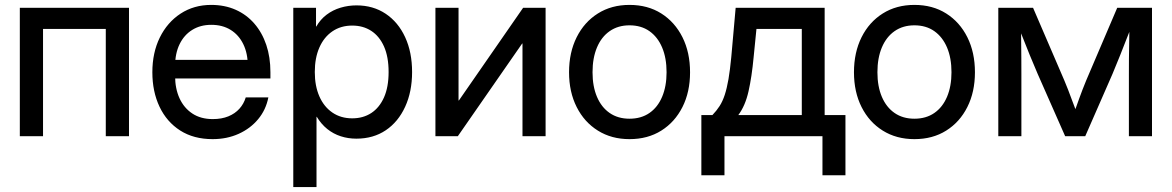

<svg xmlns="http://www.w3.org/2000/svg" viewBox="-20 -547 4706 771"><path d="M498 -515.6V0H404.8V-430.7H152.8V0H59.6V-515.6Z M834 11.7Q757.8 11.7 703.6 -22.9Q649.4 -57.6 620.6 -118.4Q591.8 -179.2 591.8 -256.8Q591.8 -335.4 621.8 -396.5Q651.9 -457.5 705.3 -492.4Q758.8 -527.3 828.1 -527.3Q882.3 -527.3 926.3 -507.8Q970.2 -488.3 1001.5 -452.1Q1032.7 -416 1049.3 -366.7Q1065.9 -317.4 1065.9 -257.3V-231.9H636.7V-306.6H1015.6L975.1 -282.2Q975.1 -332.5 957 -369.6Q939 -406.7 906.2 -427Q873.5 -447.3 828.6 -447.3Q784.7 -447.3 752 -427Q719.2 -406.7 701.2 -369.6Q683.1 -332.5 683.1 -282.2V-242.2Q683.1 -191.4 700.9 -152.3Q718.8 -113.3 752.4 -91.1Q786.1 -68.8 834.5 -68.8Q870.1 -68.8 897 -79.8Q923.8 -90.8 941.4 -110.4Q959 -129.9 966.8 -155.8H1057.6Q1047.9 -106 1016.6 -68.4Q985.4 -30.8 938.2 -9.5Q891.1 11.7 834 11.7Z M1157.7 204.1V-515.6H1249V-440.4H1250Q1266.6 -469.2 1291.5 -488Q1316.4 -506.8 1347.4 -516.1Q1378.4 -525.4 1411.6 -525.4Q1478.5 -525.4 1528.8 -491.7Q1579.1 -458 1606.9 -397.7Q1634.8 -337.4 1634.8 -257.8Q1634.8 -178.7 1606.9 -118.2Q1579.1 -57.6 1529.1 -23.9Q1479 9.8 1411.1 9.8Q1377.9 9.8 1348.4 0.2Q1318.8 -9.3 1294.4 -28.8Q1270 -48.3 1252 -78.1H1251V204.1ZM1394.5 -71.8Q1438 -71.8 1470.7 -93Q1503.4 -114.3 1522 -155.8Q1540.5 -197.3 1540.5 -257.8Q1540.5 -318.8 1522 -360.4Q1503.4 -401.9 1470.7 -423.1Q1438 -444.3 1394.5 -444.3Q1348.6 -444.3 1314.7 -421.1Q1280.8 -397.9 1262.5 -356.2Q1244.1 -314.5 1244.1 -257.8Q1244.1 -201.7 1262.5 -159.9Q1280.8 -118.2 1314.7 -95Q1348.6 -71.8 1394.5 -71.8Z M2170.9 0H2078.1V-372.1H2076.7L1818.4 0H1728.5V-515.6H1821.3V-143.6H1822.8L2080.6 -515.6H2170.9Z M2507.8 11.7Q2435.5 11.7 2380.9 -22.5Q2326.2 -56.6 2295.7 -117.2Q2265.1 -177.7 2265.1 -256.8Q2265.1 -336.4 2295.7 -397.5Q2326.2 -458.5 2380.9 -492.9Q2435.5 -527.3 2507.8 -527.3Q2581.1 -527.3 2635.5 -492.9Q2689.9 -458.5 2720.5 -397.5Q2751 -336.4 2751 -256.8Q2751 -177.7 2720.5 -117.2Q2689.9 -56.6 2635.5 -22.5Q2581.1 11.7 2507.8 11.7ZM2507.8 -70.3Q2554.7 -70.3 2587.9 -93.3Q2621.1 -116.2 2638.9 -158.4Q2656.7 -200.7 2656.7 -256.8Q2656.7 -314 2638.9 -356.2Q2621.1 -398.4 2587.9 -421.9Q2554.7 -445.3 2507.8 -445.3Q2461.9 -445.3 2428.5 -422.1Q2395 -398.9 2377.2 -356.4Q2359.4 -314 2359.4 -256.8Q2359.4 -200.2 2377.2 -158.2Q2395 -116.2 2428.2 -93.3Q2461.4 -70.3 2507.8 -70.3Z M2796.4 156.7V-85H2840.8Q2857.4 -102.1 2869.6 -121.1Q2881.8 -140.1 2890.4 -166.3Q2898.9 -192.4 2905.3 -229.2Q2911.6 -266.1 2916.5 -317.4L2934.1 -515.6H3291.5V-85H3375V156.7H3282.7V0H2889.2V156.7ZM2944.8 -85H3199.7V-430.7H3017.6L3006.3 -317.4Q2999 -238.8 2985.8 -180.4Q2972.7 -122.1 2944.8 -85Z M3651.9 11.7Q3579.6 11.7 3524.9 -22.5Q3470.2 -56.6 3439.7 -117.2Q3409.2 -177.7 3409.2 -256.8Q3409.2 -336.4 3439.7 -397.5Q3470.2 -458.5 3524.9 -492.9Q3579.6 -527.3 3651.9 -527.3Q3725.1 -527.3 3779.5 -492.9Q3834 -458.5 3864.5 -397.5Q3895 -336.4 3895 -256.8Q3895 -177.7 3864.5 -117.2Q3834 -56.6 3779.5 -22.5Q3725.1 11.7 3651.9 11.7ZM3651.9 -70.3Q3698.7 -70.3 3731.9 -93.3Q3765.1 -116.2 3783 -158.4Q3800.8 -200.7 3800.8 -256.8Q3800.8 -314 3783 -356.2Q3765.1 -398.4 3731.9 -421.9Q3698.7 -445.3 3651.9 -445.3Q3606 -445.3 3572.5 -422.1Q3539.1 -398.9 3521.2 -356.4Q3503.4 -314 3503.4 -256.8Q3503.4 -200.2 3521.2 -158.2Q3539.1 -116.2 3572.3 -93.3Q3605.5 -70.3 3651.9 -70.3Z M3988.8 0V-515.6H4128.4L4253.9 -224.1Q4262.2 -205.1 4269 -186.8Q4275.9 -168.5 4282.5 -150.9Q4289.1 -133.3 4295.4 -116.7Q4301.8 -100.1 4308.1 -83H4288.6Q4295.4 -100.1 4301.3 -116.7Q4307.1 -133.3 4313.5 -150.9Q4319.8 -168.5 4326.9 -186.8Q4334 -205.1 4341.8 -224.1L4466.3 -515.6H4606V0H4513.2V-249Q4513.2 -284.2 4513.4 -311.5Q4513.7 -338.9 4514.2 -363Q4514.6 -387.2 4514.9 -410.9Q4515.1 -434.6 4515.6 -460.9H4531.7Q4518.1 -427.2 4505.1 -394Q4492.2 -360.8 4478.3 -325.7Q4464.4 -290.5 4447.3 -250L4337.9 0H4257.3L4147 -250Q4129.4 -290.5 4115.2 -325.7Q4101.1 -360.8 4087.9 -394Q4074.7 -427.2 4061 -460.9H4079.6Q4080.1 -434.6 4080.3 -410.9Q4080.6 -387.2 4080.8 -363Q4081.1 -338.9 4081.3 -311.5Q4081.5 -284.2 4081.5 -249V0Z"/></svg>

Font: Inter Cardless Display
Style: Regular
Weight: 400
Designer: Rasmus Andersson
Foundry: rsms
Version: Version 4.001;git-9221beed3